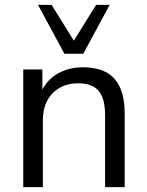

<svg xmlns="http://www.w3.org/2000/svg" viewBox="-20 -773 608 793"><path d="M76 0V-486H155V-378H144Q165 -436 212.5 -465.5Q260 -495 322 -495Q380 -495 418.5 -474.5Q457 -454 476 -411Q495 -368 495 -303V0H414V-298Q414 -343 402.5 -372Q391 -401 366.5 -415Q342 -429 303 -429Q259 -429 226 -410Q193 -391 175 -357Q157 -323 157 -277V0ZM246 -551 137 -753H193L285 -605L377 -753H433L324 -551Z"/></svg>

Font: NunitoSans1
Style: Book
Weight: 400
Designer: Vernon Adams
Foundry: Vernon Adams
Version: Version 3.101;gftools[0.9.27]